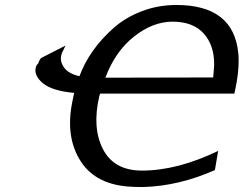

<svg xmlns="http://www.w3.org/2000/svg" viewBox="-20 -732 978 771"><path d="M124 -462Q125 -469 134 -478Q136 -488 145 -499L243 -549L234 -530Q227 -518 226 -510Q220 -485 237.5 -460.5Q255 -436 299 -426Q319 -480 353.5 -528.5Q388 -577 436 -619.5Q484 -662 549.5 -687Q615 -712 688 -712Q919 -712 937 -517Q943 -451 921 -356H382L379 -347Q349 -219 393.5 -133Q438 -47 550 -47Q692 -47 856 -126L843 -49Q698 15 556 19Q525 19 510 18Q366 12 304 -84.5Q242 -181 270 -321Q274 -343 278 -359Q189 -367 152 -398Q115 -429 124 -462ZM403 -420Q475 -420 619.5 -420.5Q764 -421 836 -421Q836 -422 838 -443.5Q840 -465 840 -471Q841 -550 798 -597.5Q755 -645 673 -645Q594 -645 518.5 -585.5Q443 -526 403 -420Z"/></svg>

Font: Coval
Style: Italic
Weight: 400
Foundry: Context Ltd
Version: Version 001.000